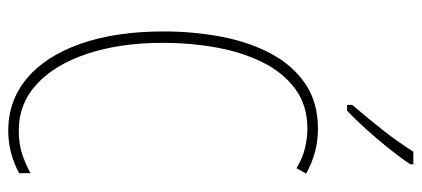

<svg xmlns="http://www.w3.org/2000/svg" viewBox="-292 -764 1000 455"><g transform="rotate(90 207.5 -536.0)"><path d="M285 -765Q229 -765 190 -736Q151 -707 127 -658.5Q103 -610 92 -549Q81 -488 81 -423Q81 -322 106.5 -244.5Q132 -167 178.5 -124Q225 -81 289 -81Q323 -81 349 -90.5Q375 -100 390 -109V-82Q371 -71 344.5 -63.5Q318 -56 289 -56Q218 -56 165 -100.5Q112 -145 83 -228Q54 -311 54 -424Q54 -495 66.5 -561Q79 -627 106.5 -678.5Q134 -730 178 -760Q222 -790 285 -790Q341 -790 391 -762L378 -739Q354 -754 329.5 -759.5Q305 -765 285 -765ZM369 -1009Q353 -985 330.5 -957Q308 -929 285 -903.5Q262 -878 242 -859H228V-871Q262 -911 288 -944Q314 -977 339 -1016H369Z"/></g></svg>

Font: Noto Sans Malayalam UI ExtraCondensed Thin
Style: Regular
Weight: 100
Width: 2
Designer: Jelle Bosma - Monotype Design Team
Foundry: Monotype Imaging Inc.
Version: Version 2.104; ttfautohint (v1.8.4.7-5d5b)